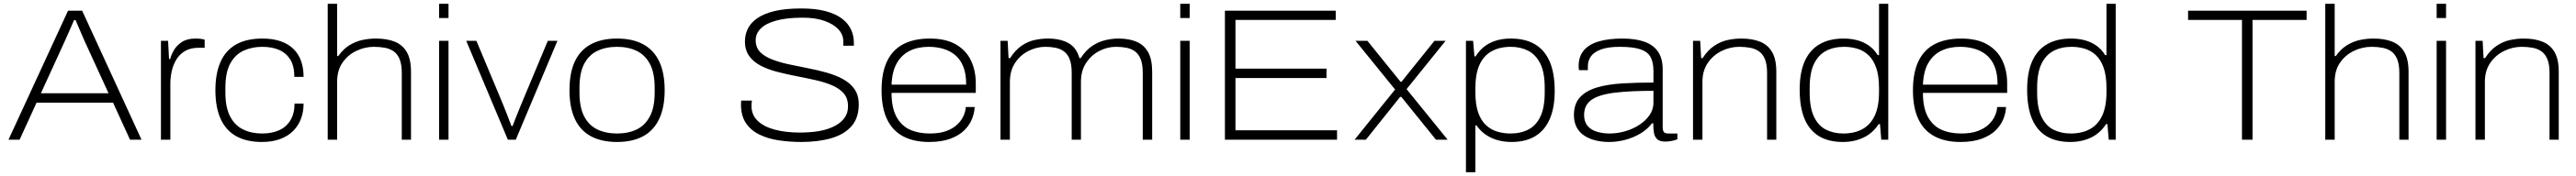

<svg xmlns="http://www.w3.org/2000/svg" viewBox="-20 -743 13669 936"><path d="M25 0 341 -686H416L731 0H670L580 -197H174L84 0ZM197 -247H556L443 -494Q438 -504 430.5 -521Q423 -538 414.5 -558Q406 -578 397 -598.5Q388 -619 381 -636H373Q364 -615 352 -588Q340 -561 329 -536Q318 -511 310 -494Z M834 0V-526H872L877 -429H883Q888 -450 902.5 -475.5Q917 -501 945 -519.5Q973 -538 1017 -538Q1031 -538 1044.5 -536.5Q1058 -535 1066 -532V-489H1035Q991 -489 961.5 -471.5Q932 -454 915 -425Q898 -396 891 -363Q884 -330 884 -300V0Z M1370 12Q1288 12 1233 -19Q1178 -50 1150.5 -111.5Q1123 -173 1123 -263Q1123 -353 1150.5 -414.5Q1178 -476 1233.5 -507Q1289 -538 1373 -538Q1427 -538 1468 -524Q1509 -510 1536.5 -483.5Q1564 -457 1577.5 -419Q1591 -381 1591 -334H1542Q1542 -391 1520.5 -426Q1499 -461 1461 -477.5Q1423 -494 1372 -494Q1317 -494 1272.5 -473.5Q1228 -453 1202 -405.5Q1176 -358 1176 -276V-251Q1176 -172 1201 -124Q1226 -76 1270 -54.5Q1314 -33 1371 -33Q1423 -33 1461.5 -50.5Q1500 -68 1521.5 -104Q1543 -140 1543 -192H1591Q1591 -148 1577 -111Q1563 -74 1535.5 -46.5Q1508 -19 1466.5 -3.5Q1425 12 1370 12Z M1719 0V-723H1769V-445H1775Q1802 -483 1835 -503Q1868 -523 1903.5 -530.5Q1939 -538 1975 -538Q2034 -538 2075.5 -521Q2117 -504 2139 -465.5Q2161 -427 2161 -361V0H2112V-355Q2112 -401 2100.5 -428.5Q2089 -456 2069 -470Q2049 -484 2022 -489Q1995 -494 1964 -494Q1916 -494 1871 -472.5Q1826 -451 1797.5 -410Q1769 -369 1769 -308V0Z M2310 -647V-723H2360V-647ZM2310 0V-526H2360V0Z M2675 0 2454 -526H2508L2633 -227Q2641 -209 2652 -181Q2663 -153 2674.5 -124Q2686 -95 2694 -73H2700Q2708 -93 2718.5 -120.5Q2729 -148 2741 -176.5Q2753 -205 2762 -227L2887 -526H2938L2717 0Z M3254 12Q3172 12 3115.5 -18.5Q3059 -49 3030.5 -110.5Q3002 -172 3002 -263Q3002 -356 3030.5 -416.5Q3059 -477 3115.5 -507.5Q3172 -538 3254 -538Q3337 -538 3393 -507.5Q3449 -477 3478 -416.5Q3507 -356 3507 -263Q3507 -172 3478 -110.5Q3449 -49 3393 -18.5Q3337 12 3254 12ZM3254 -33Q3314 -33 3358.5 -54.5Q3403 -76 3428.5 -124Q3454 -172 3454 -251V-276Q3454 -356 3428.5 -403.5Q3403 -451 3358.5 -472.5Q3314 -494 3254 -494Q3195 -494 3150 -472.5Q3105 -451 3080 -403.5Q3055 -356 3055 -276V-251Q3055 -172 3080 -124Q3105 -76 3150 -54.5Q3195 -33 3254 -33Z M4232 12Q4171 12 4113.5 3.5Q4056 -5 4010.5 -27Q3965 -49 3938.5 -88Q3912 -127 3912 -188Q3912 -194 3912.5 -198.5Q3913 -203 3913 -208H3970Q3969 -202 3968.5 -194.5Q3968 -187 3968 -178Q3968 -132 4000.5 -100.5Q4033 -69 4091.5 -53.5Q4150 -38 4226 -38Q4255 -38 4289.5 -41Q4324 -44 4357.5 -53Q4391 -62 4418.5 -78Q4446 -94 4463 -118.5Q4480 -143 4480 -178Q4480 -220 4457 -246.5Q4434 -273 4395 -289.5Q4356 -306 4307 -317Q4258 -328 4206.5 -338Q4155 -348 4106 -360.5Q4057 -373 4018 -393Q3979 -413 3956 -444.5Q3933 -476 3933 -523Q3933 -558 3948 -589.5Q3963 -621 3997.5 -645.5Q4032 -670 4089.5 -684Q4147 -698 4232 -698Q4307 -698 4360 -684Q4413 -670 4446.5 -645Q4480 -620 4495.5 -587Q4511 -554 4511 -517V-500H4455V-523Q4455 -559 4429 -587Q4403 -615 4355 -632Q4307 -649 4240 -649Q4156 -649 4100.5 -634Q4045 -619 4017.5 -592Q3990 -565 3990 -529Q3990 -491 4013 -467Q4036 -443 4075.5 -427.5Q4115 -412 4163.5 -401.5Q4212 -391 4263.5 -381Q4315 -371 4364 -357.5Q4413 -344 4452 -323Q4491 -302 4514 -269.5Q4537 -237 4537 -188Q4537 -116 4498.5 -72Q4460 -28 4391 -8Q4322 12 4232 12Z M4910 12Q4829 12 4772.5 -18Q4716 -48 4687 -109Q4658 -170 4658 -263Q4658 -356 4687 -417Q4716 -478 4773 -508Q4830 -538 4914 -538Q4998 -538 5052 -507Q5106 -476 5132 -422Q5158 -368 5158 -299V-249H4711Q4711 -170 4737 -122Q4763 -74 4808.5 -53.5Q4854 -33 4914 -33Q4967 -33 5002.5 -46.5Q5038 -60 5060 -81Q5082 -102 5093 -127Q5104 -152 5105 -174H5152Q5151 -143 5138 -110.5Q5125 -78 5097.5 -50.5Q5070 -23 5023.5 -5.5Q4977 12 4910 12ZM4711 -293H5107Q5107 -352 5091 -390.5Q5075 -429 5047 -451.5Q5019 -474 4983.5 -484Q4948 -494 4908 -494Q4851 -494 4808 -473Q4765 -452 4739.5 -408Q4714 -364 4711 -293Z M5289 0V-526H5327L5332 -434H5340Q5367 -476 5400 -499Q5433 -522 5469 -530Q5505 -538 5540 -538Q5605 -538 5648.5 -514.5Q5692 -491 5708 -434H5715Q5741 -475 5774 -497.5Q5807 -520 5843.5 -529Q5880 -538 5915 -538Q5971 -538 6011 -521Q6051 -504 6072.5 -465.5Q6094 -427 6094 -361V0H6044V-355Q6044 -401 6033 -428.5Q6022 -456 6002.5 -470Q5983 -484 5957.5 -489Q5932 -494 5902 -494Q5856 -494 5813.5 -472Q5771 -450 5743.5 -408.5Q5716 -367 5716 -308V0H5667V-355Q5667 -401 5656 -428.5Q5645 -456 5625.5 -470Q5606 -484 5581 -489Q5556 -494 5527 -494Q5481 -494 5437.5 -472Q5394 -450 5366.5 -408.5Q5339 -367 5339 -308V0Z M6243 -647V-723H6293V-647ZM6243 0V-526H6293V0Z M6480 0V-686H7068V-637H6536V-378H7019V-328H6536V-50H7075V0Z M7168 0 7383 -267 7173 -526H7236L7412 -308H7417L7592 -526H7651L7444 -269L7662 0H7600L7416 -228H7410L7228 0Z M7759 173V-526H7797L7804 -443H7810Q7841 -492 7888 -515Q7935 -538 7997 -538Q8073 -538 8124.5 -508Q8176 -478 8203 -416.5Q8230 -355 8230 -260Q8230 -170 8203.5 -109.5Q8177 -49 8126 -18.5Q8075 12 8001 12Q7962 12 7927.5 2.5Q7893 -7 7864.5 -26.5Q7836 -46 7815 -76H7809V173ZM7995 -33Q8050 -33 8091 -54.5Q8132 -76 8154.5 -124Q8177 -172 8177 -251V-276Q8177 -359 8153 -406Q8129 -453 8088.5 -473.5Q8048 -494 7997 -494Q7938 -494 7895.5 -470.5Q7853 -447 7831 -398.5Q7809 -350 7809 -273V-253Q7809 -186 7824.5 -143Q7840 -100 7867 -76Q7894 -52 7927 -42.5Q7960 -33 7995 -33Z M8519 12Q8480 12 8446 3.5Q8412 -5 8386.5 -22Q8361 -39 8346.5 -66Q8332 -93 8332 -131Q8332 -191 8364.5 -226Q8397 -261 8455 -278Q8513 -295 8589.5 -299.5Q8666 -304 8754 -304V-365Q8754 -412 8738.5 -440Q8723 -468 8684 -481Q8645 -494 8575 -494Q8513 -494 8475.5 -480Q8438 -466 8422 -443Q8406 -420 8406 -391V-370H8359Q8358 -375 8357.5 -380Q8357 -385 8357 -392Q8357 -442 8384 -474.5Q8411 -507 8463 -522.5Q8515 -538 8589 -538Q8659 -538 8706.5 -521Q8754 -504 8778.5 -468Q8803 -432 8803 -374V-69Q8803 -48 8809.5 -40.5Q8816 -33 8833 -33H8881V-2Q8862 5 8845.5 7.5Q8829 10 8817 10Q8787 10 8773.5 -3Q8760 -16 8756.5 -38Q8753 -60 8753 -87H8746Q8722 -55 8685 -33Q8648 -11 8605 0.5Q8562 12 8519 12ZM8521 -33Q8563 -33 8604 -45Q8645 -57 8679 -79Q8713 -101 8733.5 -131Q8754 -161 8754 -197V-260Q8630 -260 8548 -250Q8466 -240 8426 -212.5Q8386 -185 8386 -131Q8386 -95 8405 -73Q8424 -51 8455.5 -42Q8487 -33 8521 -33Z M8964 0V-526H9002L9007 -434H9015Q9042 -476 9076 -499Q9110 -522 9147 -530Q9184 -538 9220 -538Q9279 -538 9320.5 -521Q9362 -504 9384 -465.5Q9406 -427 9406 -361V0H9357V-355Q9357 -401 9345.5 -428.5Q9334 -456 9314 -470Q9294 -484 9267 -489Q9240 -494 9209 -494Q9161 -494 9116 -472Q9071 -450 9042.5 -408.5Q9014 -367 9014 -308V0Z M9759 12Q9684 12 9633 -18.5Q9582 -49 9556 -110.5Q9530 -172 9530 -267Q9530 -358 9557 -418Q9584 -478 9636 -508Q9688 -538 9763 -538Q9802 -538 9835.5 -529Q9869 -520 9896.5 -501Q9924 -482 9944 -450H9951V-723H10000V0H9963L9956 -83H9949Q9918 -35 9869 -11.5Q9820 12 9759 12ZM9761 -33Q9821 -33 9863.5 -56.5Q9906 -80 9928.5 -128.5Q9951 -177 9951 -254V-274Q9951 -341 9935.5 -384Q9920 -427 9893.5 -451Q9867 -475 9834 -484.5Q9801 -494 9766 -494Q9711 -494 9670 -472.5Q9629 -451 9606 -403.5Q9583 -356 9583 -276V-251Q9583 -169 9606.5 -121Q9630 -73 9670.5 -53Q9711 -33 9761 -33Z M10383 12Q10302 12 10245.5 -18Q10189 -48 10160 -109Q10131 -170 10131 -263Q10131 -356 10160 -417Q10189 -478 10246 -508Q10303 -538 10387 -538Q10471 -538 10525 -507Q10579 -476 10605 -422Q10631 -368 10631 -299V-249H10184Q10184 -170 10210 -122Q10236 -74 10281.5 -53.5Q10327 -33 10387 -33Q10440 -33 10475.5 -46.5Q10511 -60 10533 -81Q10555 -102 10566 -127Q10577 -152 10578 -174H10625Q10624 -143 10611 -110.5Q10598 -78 10570.5 -50.5Q10543 -23 10496.5 -5.5Q10450 12 10383 12ZM10184 -293H10580Q10580 -352 10564 -390.5Q10548 -429 10520 -451.5Q10492 -474 10456.5 -484Q10421 -494 10381 -494Q10324 -494 10281 -473Q10238 -452 10212.5 -408Q10187 -364 10184 -293Z M10966 12Q10891 12 10840 -18.5Q10789 -49 10763 -110.5Q10737 -172 10737 -267Q10737 -358 10764 -418Q10791 -478 10843 -508Q10895 -538 10970 -538Q11009 -538 11042.5 -529Q11076 -520 11103.5 -501Q11131 -482 11151 -450H11158V-723H11207V0H11170L11163 -83H11156Q11125 -35 11076 -11.5Q11027 12 10966 12ZM10968 -33Q11028 -33 11070.5 -56.5Q11113 -80 11135.5 -128.5Q11158 -177 11158 -254V-274Q11158 -341 11142.5 -384Q11127 -427 11100.5 -451Q11074 -475 11041 -484.5Q11008 -494 10973 -494Q10918 -494 10877 -472.5Q10836 -451 10813 -403.5Q10790 -356 10790 -276V-251Q10790 -169 10813.5 -121Q10837 -73 10877.5 -53Q10918 -33 10968 -33Z M11877 0V-637H11591V-686H12220V-637H11933V0Z M12319 0V-723H12369V-445H12375Q12402 -483 12435 -503Q12468 -523 12503.5 -530.5Q12539 -538 12575 -538Q12634 -538 12675.5 -521Q12717 -504 12739 -465.5Q12761 -427 12761 -361V0H12712V-355Q12712 -401 12700.5 -428.5Q12689 -456 12669 -470Q12649 -484 12622 -489Q12595 -494 12564 -494Q12516 -494 12471 -472.5Q12426 -451 12397.5 -410Q12369 -369 12369 -308V0Z M12910 -647V-723H12960V-647ZM12910 0V-526H12960V0Z M13116 0V-526H13154L13159 -434H13167Q13194 -476 13228 -499Q13262 -522 13299 -530Q13336 -538 13372 -538Q13431 -538 13472.5 -521Q13514 -504 13536 -465.5Q13558 -427 13558 -361V0H13509V-355Q13509 -401 13497.5 -428.5Q13486 -456 13466 -470Q13446 -484 13419 -489Q13392 -494 13361 -494Q13313 -494 13268 -472Q13223 -450 13194.5 -408.5Q13166 -367 13166 -308V0Z"/></svg>

Font: Archivo SemiExpanded Thin
Style: Regular
Weight: 250
Width: 6
Designer: Hector Gatti
Foundry: Omnibus-Type
Version: Version 2.001